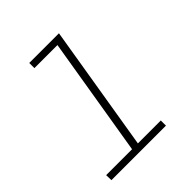

<svg xmlns="http://www.w3.org/2000/svg" viewBox="-200 -868 1001 1001"><g transform="rotate(-45 300.0 -367.5)"><path d="M449 0H47L46 -38H237L346 -697H176V-735H395L280 -38H449Z"/></g></svg>

Font: Iosevka XLt Ex Obl
Style: Regular
Weight: 200
Width: 7
Italic angle: -9°
Monospace: yes
Designer: Belleve Invis
Foundry: Belleve Invis
Version: Version 32.5.0; ttfautohint (v1.8.4)